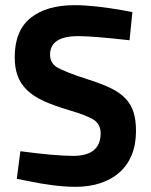

<svg xmlns="http://www.w3.org/2000/svg" viewBox="-20 -712 584 744"><path d="M283 -572Q174 -572 174 -500Q174 -468 201 -451Q215 -443 246 -430.5Q277 -418 328 -402Q378 -386 412 -369Q446 -352 467 -329.5Q488 -307 497.5 -277Q507 -247 507 -205Q507 -151 490 -110.5Q473 -70 442 -43Q411 -16 368 -2Q325 12 272 12Q194 12 81 -12L45 -19L59 -126Q193 -108 264 -108Q370 -108 370 -196Q370 -228 346 -246Q320 -264 248 -285Q190 -302 149.5 -320.5Q109 -339 84 -363.5Q59 -388 48 -419Q37 -450 37 -490Q37 -593 98.5 -642.5Q160 -692 269 -692Q306 -692 353 -687Q400 -682 457 -672L493 -665L482 -556Q411 -564 361.5 -568Q312 -572 283 -572Z"/></svg>

Font: Sunflower
Style: Bold
Weight: 700
Designer: JIKJI
Foundry: JIKJI
Version: Version 1.00